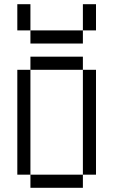

<svg xmlns="http://www.w3.org/2000/svg" viewBox="-20 -895 540 915"><path d="M125 -62.5V0H375V-62.5ZM125 -62.5Q125 -62.5 125 -562.5H62.5Q62.5 -562.5 62.5 -62.5ZM375 -62.5H437.5Q437.5 -62.5 437.5 -562.5H375Q375 -562.5 375 -62.5ZM125 -562.5H375V-625H125ZM125 -750V-687.5H375V-750ZM125 -750Q125 -750 125 -875H62.5Q62.5 -875 62.5 -750ZM375 -750H437.5Q437.5 -750 437.5 -875H375Q375 -875 375 -750Z"/></svg>

Font: Unifont
Style: Regular
Weight: 500
Version: Version 13.0.05